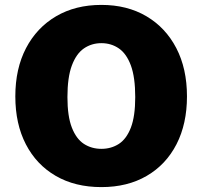

<svg xmlns="http://www.w3.org/2000/svg" viewBox="-20 -753 825 783"><path d="M393.5 10Q286 10 207.2 -35.8Q128.5 -81.5 85.5 -164.5Q42.5 -247.5 42.5 -360Q42.5 -473 86.2 -556.8Q130 -640.5 209 -686.8Q288 -733 393.5 -733Q498.5 -733 577 -686.8Q655.5 -640.5 699 -556.8Q742.5 -473 742.5 -360Q742.5 -248 699.8 -164.8Q657 -81.5 578.5 -35.8Q500 10 393.5 10ZM393.5 -146Q433.5 -146 464.8 -166.2Q496 -186.5 513.8 -232.8Q531.5 -279 531.5 -357Q531.5 -437.5 513.8 -485.8Q496 -534 464.8 -555.5Q433.5 -577 393.5 -577Q353.5 -577 322.2 -555.5Q291 -534 273 -485.8Q255 -437.5 255 -357Q255 -279 273 -232.8Q291 -186.5 322.2 -166.2Q353.5 -146 393.5 -146Z"/></svg>

Font: Public Sans Black
Style: Regular
Weight: 900
Designer: The Public Sans Project Authors: Dan O. Williams and USWDS (Libre Franklin designed by Pablo Impallari and Rodrigo Fuenz
Version: Version 1.007